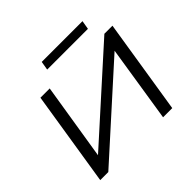

<svg xmlns="http://www.w3.org/2000/svg" viewBox="-199 -1111 1346 1346"><g transform="rotate(-45 474.0 -438.0)"><path d="M78 0 190 -705H282L188 -120L173 -119L824 -705H904L792 0H701L793 -586H808L158 0ZM363 -811 374 -876H778L767 -811Z"/></g></svg>

Font: Nunito Sans 10pt Expanded
Style: Italic
Weight: 400
Width: 7
Italic angle: -9°
Designer: Vernon Adams
Foundry: Vernon Adams
Version: Version 3.101;gftools[0.9.27]